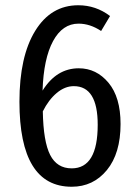

<svg xmlns="http://www.w3.org/2000/svg" viewBox="-20 -699 518 731"><path d="M280 -439Q347 -439 393 -384Q439 -329 439 -227Q439 -115 387 -51.5Q335 12 253 12Q54 12 54 -312Q54 -484 114 -581.5Q174 -679 278 -679Q345 -679 399 -638L365 -581Q323 -609 279 -609Q218 -609 182 -542.5Q146 -476 142 -354Q195 -439 280 -439ZM253 -58Q352 -58 352 -224Q352 -371 261 -371Q227 -371 196 -345Q165 -319 143 -275Q145 -160 171 -109Q197 -58 253 -58Z"/></svg>

Font: Fira Sans Condensed
Style: Regular
Weight: 400
Width: 3
Designer: Carrois Corporate & Edenspiekermann AG
Foundry: Carrois Corporate GbR & Edenspiekermann AG
Version: Version 4.202;PS 004.202;hotconv 1.0.88;makeotf.lib2.5.64775